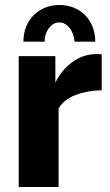

<svg xmlns="http://www.w3.org/2000/svg" viewBox="-20 -750 440 770"><path d="M218 -660Q194 -660 176.5 -637.5Q159 -615 159 -583H74Q74 -615 84.5 -642Q95 -669 114.5 -688.5Q134 -708 160 -719Q186 -730 218 -730Q250 -730 276.5 -719Q303 -708 322 -688.5Q341 -669 351.5 -642Q362 -615 362 -583H279Q276 -617 258.5 -638.5Q241 -660 218 -660ZM388 -388Q330 -387 283 -369Q236 -351 215 -315V0H55V-525H202V-419Q229 -472 271.5 -502Q314 -532 362 -533Q373 -533 378 -533Q383 -533 388 -532Z"/></svg>

Font: Boldmen
Style: Bold
Weight: 700
Designer: Matt McInerney, Pablo Impallari, Rodrigo Fuenzalida
Foundry: LIVING CONCEPT
Version: Version 1.000